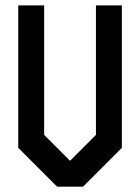

<svg xmlns="http://www.w3.org/2000/svg" viewBox="-20 -704 528 724"><path d="M341.8 -683.6H439.5V-146.5L293 0H195.3L48.8 -146.5V-683.6H146.5V-195.3L244.1 -97.7L341.8 -195.3Z"/></svg>

Font: BabelStone Runic Norn
Style: Regular
Weight: 400
Designer: Andrew West
Foundry: BabelStone
Version: Version 3.002 March 14, 2022